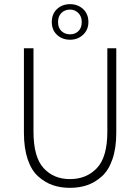

<svg xmlns="http://www.w3.org/2000/svg" viewBox="-20 -891 674 923"><path d="M316 12Q271 12 233.5 -1Q196 -14 163.5 -43Q131 -72 113 -125.5Q95 -179 95 -253V-659H141V-258Q141 -136 189.5 -83Q238 -30 316 -30Q396 -30 446 -83Q496 -136 496 -258V-659H539V-253Q539 -179 520.5 -125.5Q502 -72 469.5 -43Q437 -14 399.5 -1Q362 12 316 12ZM317 -700Q279 -700 254 -723.5Q229 -747 229 -785Q229 -824 254 -847.5Q279 -871 317 -871Q354 -871 379.5 -847.5Q405 -824 405 -785Q405 -748 379.5 -724Q354 -700 317 -700ZM317 -726Q341 -726 357 -741.5Q373 -757 373 -785Q373 -812 356.5 -828.5Q340 -845 317 -845Q292 -845 275.5 -829Q259 -813 259 -785Q259 -757 275.5 -741.5Q292 -726 317 -726Z"/></svg>

Font: Toshiba Sans Light
Style: Regular
Weight: 300
Designer: Paul D. Hunt
Foundry: Toshiba Corporation
Version: Version 2.020;PS 2.0;hotconv 1.0.86;makeotf.lib2.5.63406